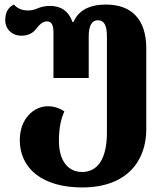

<svg xmlns="http://www.w3.org/2000/svg" viewBox="-20 -570 723 844"><path d="M341 254C541 254 623 134 623 -1V-357C623 -488 556 -550 445 -550C374 -550 324 -524 303 -473H299C280 -524 246 -544 199 -544C179 -544 162 -540 147 -534C131 -527 118 -524 103 -524C80 -524 58 -531 41 -550C20 -540 3 -520 3 -482C3 -440 35 -413 73 -413C104 -413 125 -425 137 -441C153 -461 167 -476 186 -476C207 -476 215 -460 215 -426V-227H370V-410C370 -458 384 -481 410 -481C438 -481 450 -458 450 -410V14C450 125 411 186 341 186C279 186 239 137 239 49C239 -13 250 -52 263 -80C244 -94 217 -103 191 -103C128 -103 67 -48 67 46C67 171 167 254 341 254Z"/></svg>

Font: Noto Serif Georgian Condensed Black
Style: Regular
Weight: 900
Width: 3
Designer: Monotype Design Team, Akaki Razmadze
Foundry: Google LLC
Version: Version 2.003